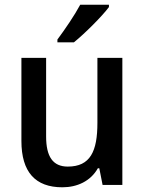

<svg xmlns="http://www.w3.org/2000/svg" viewBox="-20 -786 614 816"><path d="M443 -756V-766H321C297 -721 256 -661 224 -618V-606H294C340 -643 415 -718 443 -756ZM500 -540H394V-264C394 -143 364 -78 268 -78C205 -78 176 -120 176 -206V-540H71V-187C71 -55 130 10 245 10C308 10 365 -16 396 -71H402L416 0H500Z"/></svg>

Font: Noto Sans Bengali SemiCondensed Medium
Style: Regular
Weight: 500
Width: 4
Designer: Joana Ranito - Universal Thirst; Jelle Bosma - Monotype Design Team
Foundry: Universal Thirst ehf.
Version: Version 3.000